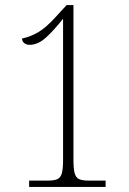

<svg xmlns="http://www.w3.org/2000/svg" viewBox="-20 -738 508 758"><path d="M95 0V-25H170Q193 -25 206 -30.5Q219 -36 224 -53.5Q229 -71 229 -107V-664Q191 -616 160 -588.5Q129 -561 97 -561Q84 -561 75.5 -568Q67 -575 67 -586Q98 -592 129.5 -610Q161 -628 199 -670L243 -718H270V-107Q270 -71 275 -53.5Q280 -36 293 -30.5Q306 -25 329 -25H397V0Z"/></svg>

Font: Noto Serif Lao Condensed ExtraLight
Style: Regular
Weight: 200
Width: 3
Designer: Monotype Design Team
Foundry: Monotype Imaging Inc.
Version: Version 2.003; ttfautohint (v1.8.4.7-5d5b)